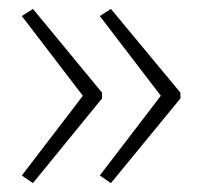

<svg xmlns="http://www.w3.org/2000/svg" viewBox="-20 -492 453 431"><path d="M385 -271V-284L229 -472L204 -456L341 -277L204 -98L229 -81ZM209 -271V-284L54 -472L29 -456L166 -277L29 -98L54 -81Z"/></svg>

Font: Noto Sans Sinhala UI ExtraLight
Style: Regular
Weight: 200
Designer: Jelle Bosma - Monotype Design Team
Foundry: Monotype Imaging Inc.
Version: Version 2.006